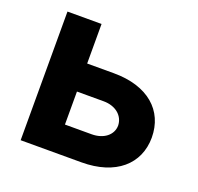

<svg xmlns="http://www.w3.org/2000/svg" viewBox="-101 -655 790 765"><g transform="rotate(20 294.0 -272.5)"><path d="M204.9 -377.8V-545.5H60.4V0H318.2C462.7 0 547.6 -75.6 547.9 -188.2C547.6 -302.9 462.7 -377.8 318.2 -377.8ZM204.9 -258.9H318.2C369 -258.9 404.8 -229 405.5 -187.1C404.8 -147.4 369 -119 318.2 -119H204.9Z"/></g></svg>

Font: Karasuma Gothic
Style: Bold
Weight: 700
Designer: Rasmus Andersson / Ryoko Nishizuka
Foundry: Genbu
Version: Version 1.00